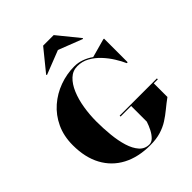

<svg xmlns="http://www.w3.org/2000/svg" viewBox="-275 -1179 1349 1349"><g transform="rotate(-45 400.0 -504.0)"><path d="M439.5 -922.5 262 -853 257.5 -857.5 387.5 -1017.5H492.5L622.5 -857.5L618 -853ZM420 -289.5H790V-280.5H750V-145Q712.5 -117.5 679.5 -90.2Q646.5 -63 611 -40.2Q575.5 -17.5 530.8 -3.8Q486 10 425 10Q306 10 219.8 -35.5Q133.5 -81 86.8 -167.2Q40 -253.5 40 -375Q40 -466 73.5 -537.5Q107 -609 164 -658.5Q221 -708 292.5 -734Q364 -760 440 -760Q477 -760 512.5 -747.2Q548 -734.5 579.5 -712L717 -750H725V-515H716Q701 -549.5 676.2 -589.2Q651.5 -629 618.2 -664.8Q585 -700.5 544.2 -723.2Q503.5 -746 456 -746Q409.5 -746 375.5 -714Q341.5 -682 319 -628.5Q296.5 -575 285.8 -509.2Q275 -443.5 275 -375Q275 -307 281.8 -240Q288.5 -173 305.2 -118.5Q322 -64 351.2 -31.2Q380.5 1.5 425 1.5Q447 1.5 466 -17.2Q485 -36 500 -65Q515 -94 525 -125V-280.5H420Z"/></g></svg>

Font: Bodoni* 24pt Fatface
Style: Regular
Weight: 900
Version: Version 2.3